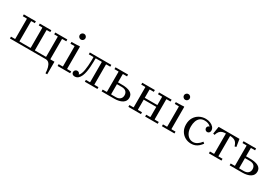

<svg xmlns="http://www.w3.org/2000/svg" viewBox="67 -1824 4572 3174"><g transform="rotate(30 2352.5 -237.5)"><path d="M720 -35H870V205H837Q835 145 822.5 98.5Q810 52 785.5 26Q761 0 720 0ZM795 -425 790 -420V-40L795 -35H870V0H40V-35H115L120 -40V-420L115 -425H40V-460H270V-425H205L200 -420V-40L205 -35H410L415 -40V-420L410 -425H345V-460H565V-425H500L495 -420V-40L500 -35H705L710 -40V-420L705 -425H640V-460H870V-425Z M950 0V-35H1025L1030 -40V-420L1025 -425H950V-460Q976 -460 1001.5 -460.5Q1027 -461 1053 -462Q1079 -463 1105 -465L1110 -460V-40L1115 -35H1190V0ZM1065 -570Q1043 -570 1026.5 -586.5Q1010 -603 1010 -625Q1010 -648 1026.5 -664Q1043 -680 1065 -680Q1088 -680 1104 -664Q1120 -648 1120 -625Q1120 -603 1104 -586.5Q1088 -570 1065 -570Z M1635 -425 1630 -420V-40L1635 -35H1710V0H1470V-35H1545L1550 -40V-420L1545 -425H1436L1431 -420Q1431 -393 1430.5 -351.5Q1430 -310 1426.5 -261.5Q1423 -213 1414.5 -165Q1406 -117 1389 -77.5Q1372 -38 1345 -14Q1318 10 1278 10Q1251 10 1235.5 -5Q1220 -20 1220 -42Q1220 -63 1235 -79Q1250 -95 1273 -95Q1290 -95 1304 -85.5Q1318 -76 1324 -52Q1343 -67 1355.5 -98.5Q1368 -130 1375 -171.5Q1382 -213 1385.5 -258.5Q1389 -304 1390 -346Q1391 -388 1391 -420L1386 -425H1300V-460H1710V-425Z M1790 0V-35H1865L1870 -40V-420L1865 -425H1790V-460H2030V-425H1955L1950 -420V-265H2030Q2078 -265 2117 -257.5Q2156 -250 2184 -234.5Q2212 -219 2226.5 -195Q2241 -171 2241 -137Q2241 -104 2226.5 -78.5Q2212 -53 2184 -35.5Q2156 -18 2117 -9Q2078 0 2030 0ZM1955 -35H2040Q2093 -35 2122 -61.5Q2151 -88 2151 -133Q2151 -177 2123.5 -203.5Q2096 -230 2040 -230H1950V-40Z M2621 0V-35H2696L2701 -40V-420L2696 -425H2621V-460H2861V-425H2786L2781 -420V-40L2786 -35H2861V0ZM2301 0V-35H2376L2381 -40V-420L2376 -425H2301V-460H2541V-425H2466L2461 -420V-40L2466 -35H2541V0ZM2421 -230V-265H2749V-230Z M2941 0V-35H3016L3021 -40V-420L3016 -425H2941V-460Q2967 -460 2992.5 -460.5Q3018 -461 3044 -462Q3070 -463 3096 -465L3101 -460V-40L3106 -35H3181V0ZM3056 -570Q3034 -570 3017.5 -586.5Q3001 -603 3001 -625Q3001 -648 3017.5 -664Q3034 -680 3056 -680Q3079 -680 3095 -664Q3111 -648 3111 -625Q3111 -603 3095 -586.5Q3079 -570 3056 -570Z M3500 10Q3437 10 3385 -19Q3333 -48 3302 -101Q3271 -154 3271 -226Q3271 -303 3304 -357.5Q3337 -412 3391.5 -441Q3446 -470 3510 -470Q3557 -470 3597 -454Q3637 -438 3661.5 -410Q3686 -382 3686 -345Q3686 -320 3671.5 -305Q3657 -290 3636 -290Q3617 -290 3601.5 -304Q3586 -318 3586 -340Q3586 -356 3595 -369.5Q3604 -383 3627 -389Q3606 -412 3576.5 -423.5Q3547 -435 3509 -435Q3455 -435 3422 -408.5Q3389 -382 3373.5 -337Q3358 -292 3358 -237Q3358 -172 3379 -125.5Q3400 -79 3435.5 -54.5Q3471 -30 3514 -30Q3554 -30 3592 -53.5Q3630 -77 3664 -122L3691 -99Q3666 -65 3638 -40.5Q3610 -16 3576 -3Q3542 10 3500 10Z M3922 -425Q3883 -425 3853 -416Q3823 -407 3801.5 -382.5Q3780 -358 3766 -311L3736 -319L3759 -460H4156L4179 -319L4149 -311Q4129 -378 4093 -401.5Q4057 -425 3991 -425ZM3998 -443V-40L4003 -35H4078V0H3838V-35H3913L3918 -40V-443Z M4234 0V-35H4309L4314 -40V-420L4309 -425H4234V-460H4474V-425H4399L4394 -420V-265H4474Q4522 -265 4561 -257.5Q4600 -250 4628 -234.5Q4656 -219 4670.5 -195Q4685 -171 4685 -137Q4685 -104 4670.5 -78.5Q4656 -53 4628 -35.5Q4600 -18 4561 -9Q4522 0 4474 0ZM4399 -35H4484Q4537 -35 4566 -61.5Q4595 -88 4595 -133Q4595 -177 4567.5 -203.5Q4540 -230 4484 -230H4394V-40Z"/></g></svg>

Font: Brygada 1918
Style: Regular
Weight: 400
Designer: Mateusz Machalski | Borys Kosmynka | Przemek Hoffer
Foundry: NIEPODLEGLA 2018
Version: Version 3.006